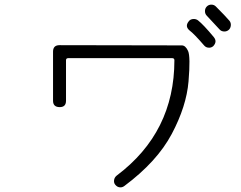

<svg xmlns="http://www.w3.org/2000/svg" viewBox="-20 -861 1040 829"><path d="M883 -655Q870 -655 862 -664Q818 -715 799 -729Q777 -747 795 -769Q802 -779 817 -779Q827 -779 835 -773Q858 -755 903 -701Q911 -691 910.5 -681.5Q910 -672 901 -662Q893 -655 883 -655ZM949 -725Q935 -725 927 -735Q895 -770 873 -793Q865 -801 865 -813Q865 -825 873 -833Q881 -841 892.5 -841Q904 -841 912 -833Q953 -792 971 -771Q978 -762 976.5 -750Q975 -738 967 -731.5Q959 -725 949 -725ZM500 -52Q487 -52 478 -63Q471 -71 472.5 -83Q474 -95 484 -103Q733 -290 733 -601Q733 -610 723 -610H275Q265 -610 265 -601V-426Q265 -398 237 -398.5Q209 -399 209 -426V-638Q209 -666 237 -666L765 -665Q781 -665 792 -641Q803 -617 794 -509.5Q785 -402 721.5 -282.5Q658 -163 517 -58Q509 -52 500 -52Z"/></svg>

Font: Shin Retro Maru Gothic Regular
Style: Regular
Weight: 400
Designer: Iose
Foundry: Typographish
Version: Version 1.002